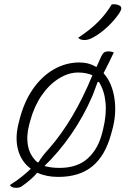

<svg xmlns="http://www.w3.org/2000/svg" viewBox="-20 -834 640 916"><path d="M513 -813Q535 -816 551 -807Q567 -798 549 -771Q527 -738 493.5 -706.5Q460 -675 427 -657Q411 -648 401 -645.5Q391 -643 383 -643Q362 -643 353 -654Q411 -692 449 -730.5Q487 -769 513 -813ZM359 -536Q404 -536 440 -514Q445 -524 449.5 -534.5Q454 -545 459 -556Q469 -579 477 -584Q485 -589 498 -589Q509 -589 523 -584Q511 -558 498.5 -533Q486 -508 474 -485Q515 -439 526 -364.5Q537 -290 515 -212L510 -194Q482 -91 420.5 -40.5Q359 10 258 10Q201 10 158 -10Q141 9 125.5 22.5Q110 36 85 54Q74 62 58 62Q44 62 37.5 58.5Q31 55 27 49Q62 27 87.5 6Q113 -15 127 -29Q82 -62 66.5 -118Q51 -174 68 -243L72 -259Q94 -347 136.5 -408.5Q179 -470 236.5 -503Q294 -536 359 -536ZM353 -488Q306 -488 260 -459Q214 -430 178.5 -378.5Q143 -327 124 -257L119 -238Q105 -186 113.5 -139Q122 -92 158 -60H164Q179 -87 213 -124Q272 -191 324 -278.5Q376 -366 421 -475Q391 -488 353 -488ZM422 -379Q379 -279 319.5 -193Q260 -107 192 -42Q210 -37 228 -35Q246 -33 264 -33Q349 -33 399 -78.5Q449 -124 468 -202L472 -218Q489 -287 483.5 -344.5Q478 -402 452 -443H446Q437 -418 422 -379Z"/></svg>

Font: Recursive Mn Csl St Lt
Style: Italic
Weight: 300
Italic angle: -15°
Monospace: yes
Version: Version 1.079;hotconv 1.0.112;makeotfexe 2.5.65598; ttfautoh